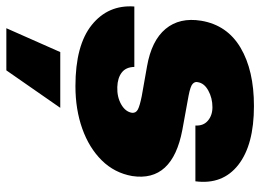

<svg xmlns="http://www.w3.org/2000/svg" viewBox="-128 -466 820 605"><g transform="rotate(90 282.5 -163.0)"><path d="M550.8 -368.2H375Q376.5 -393.6 359.6 -407.7Q342.8 -421.9 317.4 -421.9Q288.6 -421.9 264.9 -408.9Q241.2 -396 238.3 -375Q236.3 -366.7 243.7 -359.6Q251 -352.5 281.2 -346.7L388.7 -327.1Q553.7 -295.9 534.2 -168.9Q524.4 -113.3 484.9 -73.2Q445.3 -33.2 384.8 -11.7Q324.2 9.8 251 9.8Q122.1 9.8 58.1 -41.7Q-5.9 -93.3 0 -175.8H190.4Q190.9 -149.4 208 -136.2Q225.1 -123 253.9 -122.1Q285.2 -121.1 308.6 -134.5Q332 -147.9 335 -168.9Q335.9 -180.7 324.7 -186.8Q313.5 -192.9 282.2 -199.2L188.5 -215.8Q107.4 -230 70.6 -274.2Q33.7 -318.4 44.9 -386.7Q58.6 -468.3 129.9 -510.5Q201.2 -552.7 313.5 -552.7Q436 -552.7 499 -503.4Q562 -454.1 550.8 -368.2ZM68.4 227.5 143.6 57.6H319.3L201.2 227.5Z"/></g></svg>

Font: Inter Tight Black
Style: Italic
Weight: 900
Italic angle: -9.39999°
Designer: Rasmus Andersson
Foundry: rsms
Version: Version 3.004; ttfautohint (v1.8.4.7-5d5b)